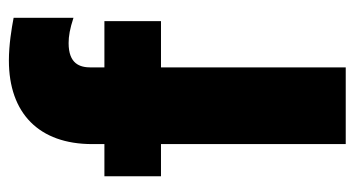

<svg xmlns="http://www.w3.org/2000/svg" viewBox="-204 -598 801 434"><g transform="rotate(-90 197.0 -380.5)"><path d="M317.1 -626.4C332.7 -626.4 349.4 -623.6 374.3 -615.4V-750.7C350.5 -755.3 313.2 -761.4 277.7 -761.4C158.4 -761.4 88.8 -693.2 88.8 -573.2V-545.5H16V-417.6H88.8V0H262.1V-417.6H366.8V-545.5H262.1V-576C262.1 -601.2 270.2 -626.4 317.1 -626.4Z"/></g></svg>

Font: TID UI Extra Bold
Style: Regular
Weight: 800
Designer: The TID Project Authors
Foundry: Bakken & Bæck
Version: Version 1.001;hotconv 1.0.109;makeotfexe 2.5.65596